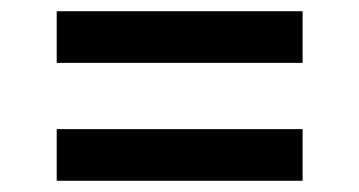

<svg xmlns="http://www.w3.org/2000/svg" viewBox="-20 -511 640 342"><path d="M519 -399H81V-491H519ZM81 -189V-281H519V-189Z"/></svg>

Font: Iosevka Extended
Style: Bold
Weight: 700
Width: 7
Monospace: yes
Designer: Belleve Invis
Foundry: Belleve Invis
Version: Version 32.5.0; ttfautohint (v1.8.4)